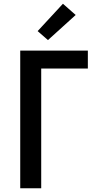

<svg xmlns="http://www.w3.org/2000/svg" viewBox="-20 -1005 540 1025"><path d="M88 0V-735H449V-639H200V0ZM236 -791 181 -839 316 -985 384 -925Z"/></svg>

Font: Iosevka SS08 Regular
Style: Bold
Weight: 700
Monospace: yes
Designer: Belleve Invis
Foundry: Belleve Invis
Version: Version 16.3.4; ttfautohint (v1.8.4)